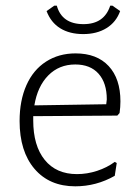

<svg xmlns="http://www.w3.org/2000/svg" viewBox="-20 -650 494 676"><path d="M404 -293Q404 -273 401 -252L393 -243L97 -241V-226Q97 -137 137.5 -87Q178 -37 251 -37Q287 -37 322 -48.5Q357 -60 384 -80L391 -76L384 -31Q319 6 245 6Q154 6 101.5 -55.5Q49 -117 49 -224Q49 -296 73 -350Q97 -404 142 -433Q187 -462 246 -462Q321 -462 362.5 -417.5Q404 -373 404 -293ZM245 -423Q188 -423 150 -384.5Q112 -346 101 -279L354 -283L356 -300Q356 -358 327 -390.5Q298 -423 245 -423ZM273 -530Q225 -530 192 -550.5Q159 -571 144 -611L171 -630H180Q198 -565 274 -565Q347 -565 368 -630H376L403 -611Q389 -572 355 -551Q321 -530 273 -530Z"/></svg>

Font: t
Style: Regular
Weight: 300
Designer: Juan Pablo del Peral
Foundry: Huerta Tipografica
Version: Version 2.004; ttfautohint (v1.8.1)